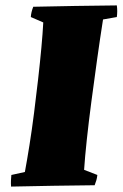

<svg xmlns="http://www.w3.org/2000/svg" viewBox="-20 -685 454 710"><path d="M21 5Q20 -6 20.5 -17Q21 -28 22 -38L72 -49Q80 -92 89 -148.5Q98 -205 106 -268Q114 -331 121 -392.5Q128 -454 133 -508.5Q138 -563 140 -602L94 -622Q95 -640 103 -660Q180 -662 257.5 -663Q335 -664 412 -665Q415 -644 412 -622L361 -613Q350 -543 339 -464.5Q328 -386 318 -310Q308 -234 301 -168.5Q294 -103 291 -57L340 -38Q339 -28 336.5 -19Q334 -10 330 0Q253 1 175.5 2Q98 3 21 5Z"/></svg>

Font: Labrada Black
Style: Italic
Weight: 900
Italic angle: -7°
Designer: Mercedes Jáuregui
Foundry: Omnibus-Type Team
Version: Version 1.000; ttfautohint (v1.8.4.7-5d5b)